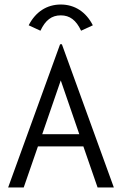

<svg xmlns="http://www.w3.org/2000/svg" viewBox="-20 -830 540 850"><path d="M159 -694C181 -741 209 -762 249 -762C289 -762 317 -741 339 -694L391 -718C361 -777 311 -810 249 -810C187 -810 137 -777 107 -718ZM412 0H484L254 -634H246L16 0H85L148 -182H349ZM249 -474 331 -236H167Z"/></svg>

Font: Inconsolata Thin
Style: Regular
Weight: 100
Monospace: yes
Designer: Raph Levien, Cyreal, Brenton Simpson
Foundry: Raph Levien, Cyreal, Google
Version: Version 3.100